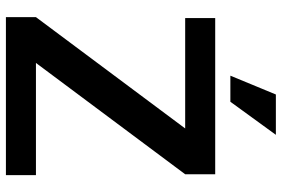

<svg xmlns="http://www.w3.org/2000/svg" viewBox="-168 -762 930 633"><g transform="rotate(90 296.5 -445.0)"><path d="M36 -99 403 -591H39V-690H554V-591L187 -99H557V0H36ZM291 -890H424L315 -740H229Z"/></g></svg>

Font: Mozilla Text BETA SemiBold
Style: Regular
Weight: 600
Designer: Studio DRAMA
Foundry: Studio DRAMA
Version: Version 0.100